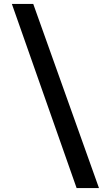

<svg xmlns="http://www.w3.org/2000/svg" viewBox="-20 -800 560 970"><path d="M148 -780 480 150H367L40 -780Z"/></svg>

Font: Besley* Condensed Heavy
Style: Regular
Weight: 800
Width: 3
Designer: Owen Earl
Foundry: indestructible type*
Version: Version 3.000; ttfautohint (v1.8.3)